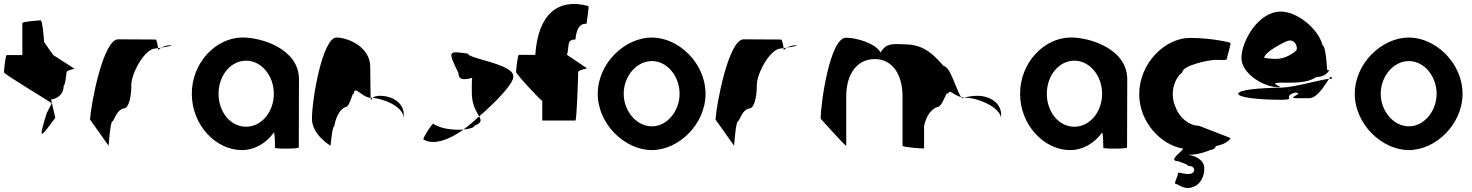

<svg xmlns="http://www.w3.org/2000/svg" viewBox="-42 -744 7376 962"><path d="M-22 -382C-22 -371 225 -226 217 -226L192 -177C147 -34 162 -54 235 -154L214 -246C230 -246 277 -261 277 -314C284 -314 291 -371 291 -382C291 -392 338 -400 331 -400L225 -468L179 -533C179 -540 171 -642 162 -642C153 -642 70 -636 70 -628V-468H-8C-15 -468 -22 -392 -22 -382Z M409 -145 502 -14C502 -6 510 -135 521 -135C531 -142 542 -194 579 -201C603 -201 616 -258 616 -318C616 -378 684 -501 737 -501C737 -501 742 -502 750 -503C748 -520 743 -546 737 -546C737 -546 616 -547 550 -547C475 -547 414 -225 409 -145ZM750 -503C751 -498 751 -494 751 -491C751 -494 757 -500 766 -505C760 -504 755 -504 750 -503ZM766 -505C796 -510 835 -517 808 -517C792 -517 777 -511 766 -505Z M919 -274C919 -118 1039 8 1170 8C1235 8 1293 -28 1330 -80C1336 -76 1336 -4 1336 -4C1336 3 1455 2 1455 -5L1456 -347C1456 -500 1265 -558 1170 -556C1039 -554 919 -430 919 -274ZM1053 -274C1053 -366 1114 -440 1191 -440C1267 -440 1330 -366 1330 -274C1330 -184 1269 -109 1191 -109C1112 -109 1053 -184 1053 -274Z M1521 -149C1521 -68 1614 -14 1614 -14C1614 -6 1622 -112 1633 -112C1643 -171 1668 -200 1690 -208C1714 -208 1730 -314 1730 -261C1730 -331 1766 -256 1815 -254C1815 -281 1813 -346 1813 -409C1813 -510 1700 -556 1644 -556C1575 -556 1521 -250 1521 -149ZM1815 -254C1816 -246 1816 -242 1817 -241C1817 -237 1816 -246 1825 -254ZM1825 -254C1871 -250 1981 -215 1981 -149V-170C1981 -228 1925 -264 1861 -264C1842 -264 1831 -259 1825 -254Z M2079 -46C2126 -14 2210 -43 2280 -95C2234 -91 2165 -98 2129 -124C2121 -124 2079 -56 2079 -46ZM2255 -378C2255 -340 2287 -344 2324 -354C2321 -333 2322 -306 2322 -279C2322 -218 2346 -184 2359 -161C2449 -239 2534 -329 2530 -362C2530 -424 2303 -450 2303 -475C2202 -490 2201 -490 2255 -378ZM2280 -95C2311 -98 2335 -105 2335 -114C2372 -128 2370 -140 2359 -161C2333 -137 2306 -114 2280 -95Z M2544 -383C2544 -372 2675 -232 2675 -239V-140H2841C2848 -140 2855 -372 2855 -383C2855 -394 2907 -402 2899 -402L2799 -469C2812 -514 2795 -546 2841 -546C2848 -618 2874 -626 2897 -625C2897 -636 2912 -714 2905 -714C2757 -754 2654 -677 2640 -469H2558C2551 -469 2544 -394 2544 -383Z M2953 -274C2953 -121 3090 8 3224 8C3358 8 3493 -121 3493 -274C3493 -428 3358 -556 3224 -556C3090 -556 2953 -428 2953 -274ZM3083 -274C3083 -362 3147 -438 3224 -438C3301 -438 3363 -362 3363 -274C3363 -188 3301 -111 3224 -111C3147 -111 3083 -188 3083 -274Z M3543 -145 3636 -14C3636 -6 3644 -135 3655 -135C3665 -142 3676 -194 3713 -201C3737 -201 3750 -258 3750 -318C3750 -378 3818 -501 3871 -501C3871 -501 3876 -502 3884 -503C3882 -520 3877 -546 3871 -546C3871 -546 3750 -547 3684 -547C3609 -547 3548 -225 3543 -145ZM3884 -503C3885 -498 3885 -494 3885 -491C3885 -494 3891 -500 3900 -505C3894 -504 3889 -504 3884 -503ZM3900 -505C3930 -510 3969 -517 3942 -517C3926 -517 3911 -511 3900 -505Z M4070 -149C4070 -149 4198 -6 4198 -14V-261C4198 -376 4254 -448 4341 -448C4430 -448 4480 -370 4480 -261V-14C4480 -6 4577 0 4588 0V-112C4598 -164 4626 -200 4656 -208C4683 -208 4708 -320 4708 -261C4708 -309 4730 -269 4774 -257C4750 -290 4719 -413 4686 -413C4618 -494 4566 -522 4486 -522C4426 -525 4396 -526 4370 -481C4346 -526 4251 -555 4197 -555C4117 -555 4070 -230 4070 -149ZM4774 -257C4776 -254 4778 -252 4780 -251L4789 -254ZM4789 -254H4798C4858 -254 4974 -205 4974 -149V-170C4974 -228 4918 -264 4854 -264C4833 -264 4810 -261 4789 -254Z M5069 -274C5069 -118 5189 8 5320 8C5385 8 5443 -28 5480 -80C5486 -76 5486 -4 5486 -4C5486 3 5605 2 5605 -5L5606 -347C5606 -500 5415 -558 5320 -556C5189 -554 5069 -430 5069 -274ZM5203 -274C5203 -366 5264 -440 5341 -440C5417 -440 5480 -366 5480 -274C5480 -184 5419 -109 5341 -109C5262 -109 5203 -184 5203 -274Z M5666 -272C5666 -133 5774 -18 5884 0C5895 7 5799 64 5864 64C5875 72 5892 70 5914 88C5950 86 5953 128 5911 128C5882 128 5860 114 5860 126C5860 139 5838 177 5848 177C5858 177 5892 208 5928 195C5974 185 5994 135 5992 96C5990 56 5943 34 5908 32C5972 32 6026 6 6026 6C6037 7 6046 -1 6050 -12C6106 -22 6129 -53 6122 -53L5965 -114C5920 -114 5868 -150 5847 -210C5820 -270 5837 -346 5882 -382C5882 -416 6015 -444 6048 -444C6082 -444 6106 -440 6106 -451C6106 -462 6129 -530 6122 -530C6122 -530 6037 -554 5920 -554C5796 -554 5666 -428 5666 -272Z M6162 -274C6162 -256 6264 -244 6378 -244C6456 -244 6381 -260 6446 -280C6500 -278 6401 -252 6451 -252H6517C6560 -252 6598 -322 6617 -349C6571 -345 6443 -306 6378 -305C6264 -303 6162 -294 6162 -274ZM6178 -454C6178 -372 6295 -307 6362 -307C6399 -307 6299 -330 6379 -330C6441 -330 6506 -326 6553 -358C6597 -358 6614 -384 6619 -394C6615 -391 6607 -392 6607 -398C6607 -398 6601 -516 6585 -516C6565 -598 6459 -686 6376 -686C6260 -686 6178 -534 6178 -454ZM6292 -455C6294 -482 6387 -532 6413 -540C6437 -547 6460 -524 6455 -494C6445 -481 6405 -454 6367 -450C6326 -446 6292 -455 6292 -455ZM6617 -349C6626 -350 6631 -349 6631 -347C6631 -365 6626 -362 6617 -349ZM6619 -394C6620 -395 6621 -396 6621 -398C6621 -398 6620 -397 6619 -394Z M6746 -274C6746 -121 6883 8 7017 8C7151 8 7286 -121 7286 -274C7286 -428 7151 -556 7017 -556C6883 -556 6746 -428 6746 -274ZM6876 -274C6876 -362 6940 -438 7017 -438C7094 -438 7156 -362 7156 -274C7156 -188 7094 -111 7017 -111C6940 -111 6876 -188 6876 -274Z"/></svg>

Font: Ampere
Style: Cnd
Weight: 400
Version: Version 1